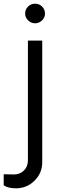

<svg xmlns="http://www.w3.org/2000/svg" viewBox="-50 -720 350 1040"><path d="M86.2 -646.2Q86.2 -668.8 101.9 -684.4Q117.5 -700 140 -700Q162.5 -700 178.1 -684.4Q193.8 -668.8 193.8 -646.2Q193.8 -625 177.5 -609.4Q161.2 -593.8 140 -593.8Q118.8 -593.8 102.5 -609.4Q86.2 -625 86.2 -646.2ZM36.2 300Q-6.2 300 -30 283.8V223.8L26.2 225Q57.5 225 79.4 203.8Q101.2 182.5 101.2 148.8V-500H178.8V158.8Q178.8 217.5 136.9 258.8Q95 300 36.2 300Z"/></svg>

Font: Now Alt
Style: Regular
Weight: 400
Designer: Alfredo Marco Pradil
Foundry: Alfredo Marco Pradil
Version: Version 1.002;PS 001.002;hotconv 1.0.88;makeotf.lib2.5.64775